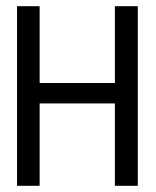

<svg xmlns="http://www.w3.org/2000/svg" viewBox="-20 -600 505 620"><path d="M351 0H425V-580H351V-332H108V-580H35V0H108V-266H351Z"/></svg>

Font: Charger
Style: Regular
Weight: 400
Designer: Jasper
Foundry: Cannot Into Space Fonts
Version: Version 0.98